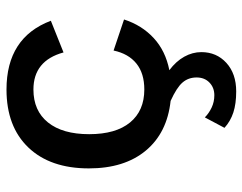

<svg xmlns="http://www.w3.org/2000/svg" viewBox="-100 -450 765 606"><g transform="rotate(-90 283.0 -147.5)"><path d="M364 4Q392 25 406.5 51Q421 77 421 105Q421 153 387 184Q353 215 297 215Q258 215 230.5 206Q203 197 182 178L215 116Q228 129 246 137.5Q264 146 285 146Q309 146 325 130.5Q341 115 341 90Q341 64 325 45.5Q309 27 267 8Q166 -3 110 -70.5Q54 -138 54 -250Q54 -372 120 -441Q186 -510 303 -510Q467 -510 520 -370L420 -330Q394 -425 303 -425Q236 -425 199 -379Q162 -333 162 -249Q162 -165 199 -120Q236 -75 303 -75Q354 -75 385 -100Q416 -125 426 -172L524 -139Q506 -83 465.5 -45.5Q425 -8 364 4Z"/></g></svg>

Font: Work Sans Medium
Style: Regular
Weight: 500
Designer: Wei Huang
Foundry: Wei Huang
Version: Version 1.500